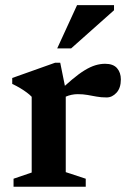

<svg xmlns="http://www.w3.org/2000/svg" viewBox="-20 -710 492 730"><path d="M379.5 -467.5Q410.5 -467.5 425 -450.8Q439.5 -434 439.5 -408Q439.5 -375.5 423 -357.5Q406.5 -339.5 385.5 -339.5Q364 -339.5 346.8 -342.8Q329.5 -346 312.5 -349Q295.5 -352 275.5 -352Q263.5 -352 251.8 -349.5Q240 -347 228.8 -342Q217.5 -337 206 -328.5L193 -352Q227 -385 253.5 -407.2Q280 -429.5 301.8 -442.8Q323.5 -456 342.5 -461.8Q361.5 -467.5 379.5 -467.5ZM230 -367.5V-55.5L306 -30.5V0H31.5V-30.5L100.5 -54V-342Q93 -350 82.2 -358Q71.5 -366 57.5 -374.5Q43.5 -383 26.5 -391V-413.5L189.5 -471.5H209ZM197.5 -526 273 -690.5H413.5V-671L250.5 -526Z"/></svg>

Font: Newsreader SemiBold
Style: Regular
Weight: 600
Designer: Hugues Gentile
Foundry: Production Type
Version: Version 1.003